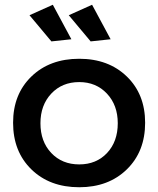

<svg xmlns="http://www.w3.org/2000/svg" viewBox="-20 -783 665 807"><path d="M202 -763 280 -618 196 -609 104 -719ZM367 -763 445 -618 361 -609 269 -719ZM313 -536Q436 -536 513 -461.5Q590 -387 590 -267Q590 -146 513 -71Q436 4 313 4Q189 4 112 -71Q35 -146 35 -267Q35 -387 112 -461.5Q189 -536 313 -536ZM313 -438Q241 -438 195.5 -389.5Q150 -341 150 -265Q150 -188 195.5 -140Q241 -92 313 -92Q385 -92 430 -140Q475 -188 475 -265Q475 -341 429.5 -389.5Q384 -438 313 -438Z"/></svg>

Font: Montserrat-Arabic
Style: Regular
Weight: 400
Designer: Mohamed Gaber
Foundry: Kief Type Foundry
Version: Version 5.008;PS 005.008;hotconv 1.0.88;makeotf.lib2.5.64775